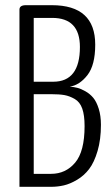

<svg xmlns="http://www.w3.org/2000/svg" viewBox="-20 -720 432 740"><path d="M55 -683Q55 -700 80 -700H180Q347 -700 347 -548Q347 -469 317 -430.5Q287 -392 249 -386Q264 -385 278 -381.5Q292 -378 309.5 -368Q327 -358 339.5 -343Q352 -328 360.5 -301Q369 -274 369 -239Q369 -182 356 -138Q343 -94 323.5 -68.5Q304 -43 277 -27Q250 -11 226 -5.5Q202 0 177 0H55ZM110 -405H185Q288 -405 288 -539Q288 -651 181 -651H110ZM110 -50H177Q233 -50 269.5 -93Q306 -136 306 -234Q306 -276 297 -301.5Q288 -327 268 -338.5Q248 -350 228.5 -353.5Q209 -357 177 -357H110Z"/></svg>

Font: Yanone Kaffeesatz Light
Style: Regular
Weight: 300
Designer: Yanone (Cyrillic: Daniel Pouzeot)
Foundry: Yanone
Version: Version 1.003;PS 001.003;hotconv 1.0.88;makeotf.lib2.5.64775